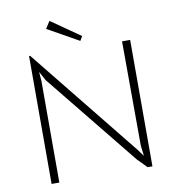

<svg xmlns="http://www.w3.org/2000/svg" viewBox="-92 -943 940 1026"><g transform="rotate(-10 378.0 -430.5)"><path d="M105 -695H111L589 -101L617 -63L610 -118L608 -686H652V0H626L575 -52L170 -553L143 -602L147 -554V-1H105ZM220 -822 245 -861 403 -751 389 -727Z"/></g></svg>

Font: Bellota Text Light
Style: Regular
Weight: 300
Designer: Kemie Guaida
Foundry: Kemie Guaida
Version: Version 4.001